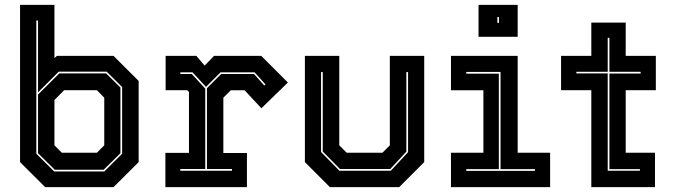

<svg xmlns="http://www.w3.org/2000/svg" viewBox="-20 -770 2774 790"><path d="M166 0 62.5 -103V-750H204V-530.5L214 -540H447L550.5 -437V-103L447 0ZM205.5 -71.5 136.5 -139.5V-381L224 -468H416.5L475.5 -410V-139.5L406.5 -71.5ZM234.5 -141.5H378.5L409 -172V-368L378.5 -399H244L204 -358.5V-172ZM203 -64.5H409L482.5 -137.5V-412L419 -475H221.5L136.5 -390V-685.5H129.5V-137.5Z M660.5 0V-141H757.5V-391.5L750 -399H661.5V-540H788L822 -500L860.5 -540H1055L1164.5 -430.5L1055.5 -324.5L986.5 -398.5H929.5L899 -368V-140.5H996V0ZM722 -67.5H934.5V-74.5H831.5V-407L890 -465.5H1025L1067.5 -418L1072.5 -422.5L1027.5 -472.5H887.5L827.5 -412.5L772 -472.5H722V-465.5H769L824.5 -405.5V-74.5H722Z M1337.5 0 1234.5 -103V-540H1376V-172L1406.5 -141.5H1553.5L1584 -172V-540H1725.5V-103L1622.5 0ZM1376.5 -67.5H1588L1659 -144V-473.5H1652V-146L1585.5 -74.5H1379L1308 -146.5V-473.5H1301V-144.5Z M1949 -618.5V-750H2110V-618.5ZM2026.5 -676H2033V-700H2026.5ZM1835.5 0V-141.5H1969V-398.5H1835.5V-540H2110V-141.5H2243.5V0ZM1898.5 -67H2181V-74H2039.5V-474H1898.5V-467H2032.5V-74H1898.5Z M2413 0V-399H2288.5V-540H2413V-677H2554.5V-540H2678.5V-399H2554.5V-141.5H2675V0ZM2480.5 -67.5H2613V-74H2487.5V-467.5H2616V-474.5H2487.5V-614.5H2480.5V-474.5H2351.5V-468H2480.5Z"/></svg>

Font: Tourney ExtraBold
Style: Regular
Weight: 800
Designer: Tyler Finck
Foundry: Etcetera Type Co
Version: Version 1.015